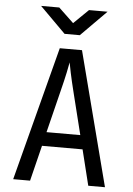

<svg xmlns="http://www.w3.org/2000/svg" viewBox="-62 -996 724 1042"><g transform="rotate(5 300.0 -475.0)"><path d="M50 0 240 -730H361L550 0H459L411 -194H190L142 0ZM208 -270H392L336 -495Q320 -559 311 -602Q302 -645 300 -658Q298 -645 289 -602Q280 -559 264 -496ZM259 -810 119 -950H218L300 -872L380 -950H481L342 -810Z"/></g></svg>

Font: JetBrains Mono
Style: Regular
Weight: 400
Monospace: yes
Designer: Philipp Nurullin, Konstantin Bulenkov
Foundry: JetBrains
Version: Version 2.305